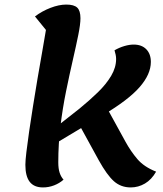

<svg xmlns="http://www.w3.org/2000/svg" viewBox="-20 -795 712 840"><path d="M197 -152 206 -224 328 -320Q372 -356 408.5 -391.5Q445 -427 466.5 -463.5Q488 -500 488 -537Q488 -546 486 -555.5Q484 -565 481 -575Q502 -587 524 -593.5Q546 -600 565 -600Q600 -600 620 -579.5Q640 -559 640 -524Q640 -470 590.5 -413.5Q541 -357 431 -292ZM168 25Q129 25 110 0.5Q91 -24 91 -74Q91 -92 95.5 -130Q100 -168 107.5 -220Q115 -272 124.5 -331Q134 -390 144 -450Q154 -510 164 -565Q174 -620 181 -664L133 -723Q163 -746 200.5 -760.5Q238 -775 270 -775Q304 -775 318 -761.5Q332 -748 332 -715Q332 -689 322.5 -642Q313 -595 298.5 -532Q284 -469 269 -395.5Q254 -322 244.5 -243.5Q235 -165 235 -85Q235 -57 241 -39Q247 -21 258 -9Q240 7 216.5 16Q193 25 168 25ZM552 25Q509 25 478.5 -2Q448 -29 412 -94L316 -269L434 -348L529 -175Q552 -133 581 -99Q610 -65 663 -44Q643 -9 614 8Q585 25 552 25Z"/></svg>

Font: Lemonada Medium
Style: Regular
Weight: 500
Designer: Mohamed Gaber (Arabic), Eduardo Tunni (Latin)
Foundry: Kief Type Foundry
Version: Version 4.004; ttfautohint (v1.8.2)